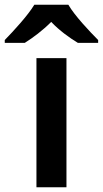

<svg xmlns="http://www.w3.org/2000/svg" viewBox="-72 -786 432 806"><path d="M215 -766H72C45 -721 -15 -656 -52 -618V-606H32C67 -628 107 -658 143 -694C177 -658 220 -627 255 -606H340V-618C303 -655 241 -721 215 -766ZM207 0V-542H81V0Z"/></svg>

Font: Noto Sans Gurmukhi SemiBold
Style: Regular
Weight: 600
Designer: Jelle Bosma - Monotype Design Team
Foundry: Monotype Imaging Inc.
Version: Version 2.004